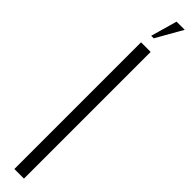

<svg xmlns="http://www.w3.org/2000/svg" viewBox="-312 -801 749 749"><g transform="rotate(45 62.5 -427.0)"><path d="M39 -699H92V0H39ZM49 -745 80 -854H125L63 -745Z"/></g></svg>

Font: Moniqa Cond Heading
Style: Regular
Weight: 400
Width: 3
Designer: Rajesh Rajput
Foundry: Rajesh Rajput
Version: Version 1.000